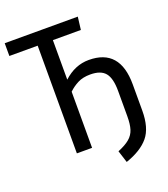

<svg xmlns="http://www.w3.org/2000/svg" viewBox="-153 -793 902 1032"><g transform="rotate(-20 297.5 -277.0)"><path d="M244 -390Q309 -450 388 -450Q566 -450 566 -246V-96Q566 3 523.5 54Q481 105 393 135L371 66Q415 48 438.5 28Q462 8 471 -20.5Q480 -49 480 -95V-240Q480 -312 454.5 -343Q429 -374 369 -374Q327 -374 297.5 -359Q268 -344 244 -321V0H157V-616H-5V-689H413L404 -616H244Z"/></g></svg>

Font: FiraDG Mono
Style: Regular
Weight: 400
Designer: Carrois Corporate & Edenspiekermann AG
Foundry: Carrois Corporate GbR & Edenspiekermann AG
Version: Version 3.206